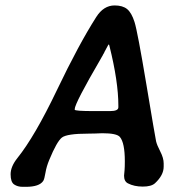

<svg xmlns="http://www.w3.org/2000/svg" viewBox="-20 -706 687 724"><path d="M426.3 -301.3V-308.1Q426.3 -398.4 392.6 -533.2L391.1 -538.1H389.6Q388.7 -538.1 384.8 -530.3L374 -510.3L372.6 -506.8L369.1 -501L366.2 -495.1L364.3 -492.2L360.8 -485.8Q261.7 -315.9 261.7 -294.4V-292.5Q261.7 -287.1 334 -287.1H395Q426.3 -287.1 426.3 -301.3ZM412.1 -685.5Q442.4 -685.5 459.2 -671.9Q476.1 -658.2 487.3 -623Q498.5 -587.9 532 -387.5Q565.4 -187 568.6 -173.1Q571.8 -159.2 584.5 -134.5Q597.2 -109.9 597.2 -89.8V-77.6Q597.2 -45.4 564.5 -15.1Q550.8 -2.4 518.3 -2.4Q485.8 -2.4 462.4 -14.6Q447.8 -22 447.8 -43.5L449.7 -64.5Q450.7 -75.7 450.7 -98.1Q450.7 -167.5 432.1 -189.5Q420.4 -203.6 365.7 -203.6L339.4 -202.6Q326.2 -202.1 313 -202.1Q232.4 -202.1 213.4 -187.3Q194.3 -172.4 165.5 -102.5Q155.3 -78.1 151.4 -54.4Q147.5 -30.8 143.1 -23.9Q128.4 -1.5 77.6 -1.5H65.4Q46.4 -1.5 33.2 -10.5Q20 -19.5 20 -48.8Q20 -78.1 45.9 -110.4Q111.3 -191.9 194.3 -365.5Q277.3 -539.1 342.8 -641.6Q370.6 -685.5 412.1 -685.5Z"/></svg>

Font: Averia Libre
Style: Bold Italic
Weight: 700
Italic angle: -6.90001°
Version: Version 1.002